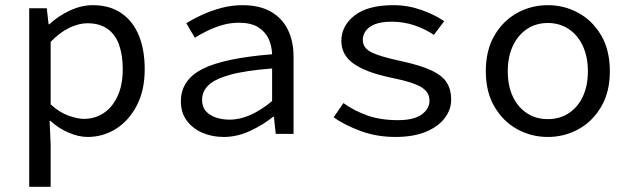

<svg xmlns="http://www.w3.org/2000/svg" viewBox="-20 -518 2440 743"><path d="M93 205V-486H161L168 -424H171Q205 -456 250 -477Q295 -498 339 -498Q404 -498 449 -467.5Q494 -437 517 -381.5Q540 -326 540 -250Q540 -168 509 -109Q478 -50 428 -19Q378 12 319 12Q285 12 246 -4.5Q207 -21 174 -51H172L176 41V205ZM305 -58Q348 -58 382 -81Q416 -104 435.5 -147Q455 -190 455 -250Q455 -304 441 -344Q427 -384 396.5 -406Q366 -428 318 -428Q286 -428 249.5 -411Q213 -394 176 -356V-114Q210 -83 245 -70.5Q280 -58 305 -58Z M846 12Q800 12 762.5 -4.5Q725 -21 702.5 -51.5Q680 -82 680 -126Q680 -208 762.5 -250.5Q845 -293 1033 -308Q1032 -341 1019 -368.5Q1006 -396 978.5 -413Q951 -430 904 -430Q872 -430 842 -421.5Q812 -413 784 -399.5Q756 -386 734 -372L701 -428Q726 -444 760.5 -460Q795 -476 835.5 -487Q876 -498 918 -498Q984 -498 1028 -473Q1072 -448 1094 -403Q1116 -358 1116 -298V0H1047L1040 -66H1037Q997 -34 947 -11Q897 12 846 12ZM868 -55Q909 -55 950 -73.5Q991 -92 1033 -127V-253Q929 -245 870 -228.5Q811 -212 786.5 -188Q762 -164 762 -132Q762 -104 777 -87.5Q792 -71 816 -63Q840 -55 868 -55Z M1510 12Q1439 12 1377 -10.5Q1315 -33 1271 -64L1309 -119Q1351 -89 1402 -71Q1453 -53 1520 -53Q1582 -53 1612 -75Q1642 -97 1642 -128Q1642 -142 1636.5 -154Q1631 -166 1616 -177Q1601 -188 1570.5 -198Q1540 -208 1491 -218Q1396 -238 1348.5 -271.5Q1301 -305 1301 -360Q1301 -418 1352 -458Q1403 -498 1503 -498Q1558 -498 1610.5 -479.5Q1663 -461 1699 -436L1659 -383Q1625 -406 1583.5 -420Q1542 -434 1496 -434Q1455 -434 1430.5 -424Q1406 -414 1395 -398Q1384 -382 1384 -364Q1384 -332 1417.5 -315.5Q1451 -299 1526 -283Q1606 -266 1649.5 -245.5Q1693 -225 1709.5 -197.5Q1726 -170 1726 -133Q1726 -94 1701 -61Q1676 -28 1628 -8Q1580 12 1510 12Z M2100 12Q2036 12 1981.5 -18Q1927 -48 1893.5 -105Q1860 -162 1860 -242Q1860 -324 1893.5 -381Q1927 -438 1981.5 -468Q2036 -498 2100 -498Q2164 -498 2218.5 -468Q2273 -438 2306.5 -381Q2340 -324 2340 -242Q2340 -162 2306.5 -105Q2273 -48 2218.5 -18Q2164 12 2100 12ZM2100 -57Q2146 -57 2181 -80Q2216 -103 2235.5 -144.5Q2255 -186 2255 -242Q2255 -298 2235.5 -340Q2216 -382 2181 -405.5Q2146 -429 2100 -429Q2054 -429 2019 -405.5Q1984 -382 1964.5 -340Q1945 -298 1945 -242Q1945 -186 1964.5 -144.5Q1984 -103 2019 -80Q2054 -57 2100 -57Z"/></svg>

Font: Source Code Variable
Style: Regular
Weight: 400
Monospace: yes
Designer: Paul D. Hunt, Teo Tuominen
Foundry: Adobe Systems Incorporated
Version: Version 1.010;hotconv 1.0.106;makeotfexe 2.5.65593